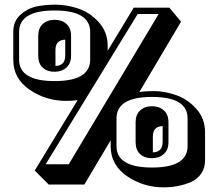

<svg xmlns="http://www.w3.org/2000/svg" viewBox="-20 -732 942 824"><path d="M264 -299Q177 -299 107 -347Q37 -395 37 -475V-596Q37 -640 66.5 -667.5Q96 -695 133 -703.5Q170 -712 218.5 -712Q267 -712 317 -695Q367 -678 404.5 -636Q442 -594 442 -536V-514L554 -699H707L757 -639L578 -337Q602 -341 643.5 -341Q685 -341 735 -324Q785 -307 822.5 -265Q860 -223 860 -165V-44Q860 -11 843.5 13Q827 37 800 49Q747 72 682 72Q595 72 525 24Q455 -24 455 -104V-130L342 60H189L129 0L313 -302Q287 -299 264 -299ZM62 -595V-476Q62 -384 214.5 -384Q367 -384 367 -476V-595Q367 -687 214.5 -687Q62 -687 62 -595ZM480 -224V-105Q480 -13 632.5 -13Q785 -13 785 -105V-224Q785 -316 632.5 -316Q480 -316 480 -224ZM176 -27H275L661 -672H571ZM703 -122Q703 -89 683 -71Q663 -53 631.5 -53Q600 -53 581 -71Q562 -89 562 -122V-207Q562 -240 581.5 -258Q601 -276 632.5 -276Q664 -276 683.5 -258Q703 -240 703 -207ZM285 -493Q285 -460 265 -442Q245 -424 213.5 -424Q182 -424 163 -442Q144 -460 144 -493V-578Q144 -611 163.5 -629Q183 -647 214.5 -647Q246 -647 265.5 -629Q285 -611 285 -578ZM636 -147V-78Q678 -79 678 -123V-191Q636 -189 636 -147ZM218 -518V-449Q260 -450 260 -494V-562Q218 -560 218 -518Z"/></svg>

Font: Ewert
Style: Regular
Weight: 400
Designer: Johan Kallas, Mihkel Virkus
Foundry: Johan Kallas, Mihkel Virkus
Version: Version 1.001